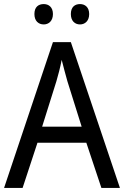

<svg xmlns="http://www.w3.org/2000/svg" viewBox="-20 -989 610 943"><path d="M149 -920C149 -886 169 -869 195 -869C219 -869 240 -886 240 -920C240 -954 219 -969 195 -969C169 -969 149 -955 149 -920ZM328 -920C328 -886 348 -869 373 -869C397 -869 418 -886 418 -920C418 -954 397 -969 373 -969C348 -969 328 -955 328 -920ZM478 -66H569L328 -782H240L0 -66H91L164 -288H404ZM311 -590 381 -367H187L257 -590C265 -617 276 -658 283 -695C289 -668 305 -613 311 -590Z"/></svg>

Font: Noto Sans Malayalam UI SemiCondensed
Style: Regular
Weight: 400
Width: 4
Designer: Jelle Bosma - Monotype Design Team
Foundry: Monotype Imaging Inc.
Version: Version 2.104